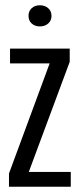

<svg xmlns="http://www.w3.org/2000/svg" viewBox="-20 -707 301 727"><path d="M14 -50 168 -467H18V-523H244V-473L89 -56H248V0H14ZM88 -647Q88 -665 100 -676Q112 -687 131 -687Q150 -687 162.5 -676Q175 -665 175 -647Q175 -629 162.5 -618Q150 -607 131 -607Q112 -607 100 -618Q88 -629 88 -647Z"/></svg>

Font: Mona Sans Condensed
Style: Regular
Weight: 400
Width: 3
Designer: Deni Anggara
Foundry: GitHub
Version: Version 2.000